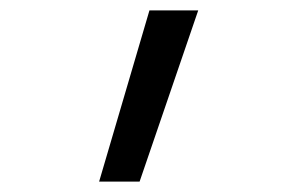

<svg xmlns="http://www.w3.org/2000/svg" viewBox="-20 -792 565 370"><path d="M171 -442 268 -772H362L249 -442Z"/></svg>

Font: Iosevka Pride
Style: Regular
Weight: 400
Monospace: yes
Designer: Belleve Invis
Foundry: Belleve Invis
Version: Version 30.3.1; ttfautohint (v1.8.4)